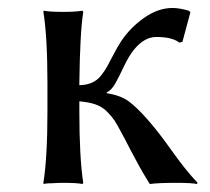

<svg xmlns="http://www.w3.org/2000/svg" viewBox="-20 -459 526 482"><path d="M99.1 -250Q99.1 -366.2 88.9 -429.2L89.8 -432.1Q104 -429.2 139.2 -429.2Q154.3 -429.2 166.3 -429.9Q178.2 -430.7 182.6 -431.6L187 -432.1L189 -429.2Q180.7 -376.5 179.2 -250V-245.1Q197.8 -245.6 210.9 -251.5Q224.1 -257.3 233.6 -269.3Q243.2 -281.2 249.5 -293Q255.9 -304.7 265.4 -323Q274.9 -341.3 283.2 -354Q306.2 -389.2 341.6 -414.1Q377 -439 413.1 -439Q430.2 -439 454.1 -432.1L458 -428.2L438 -354L430.2 -352.1Q412.1 -366.2 372.1 -366.2Q342.8 -366.2 316.9 -335Q303.7 -318.8 291.7 -293.5Q279.8 -268.1 270 -250.5Q260.3 -232.9 248 -227.1V-225.1Q281.7 -219.7 301.8 -205.6Q321.8 -191.4 351.1 -158.2Q377.4 -128.4 411.9 -79.8Q446.3 -31.2 476.1 0L474.1 2.9Q460.9 0 421.9 0Q378.9 0 356 2.9Q341.3 -20.5 330.6 -39.8Q319.8 -59.1 308.3 -81.3Q296.9 -103.5 292 -112.8Q290 -116.7 285.6 -124.5Q274.4 -146 267.8 -156Q261.2 -166 249 -178.5Q236.8 -190.9 220 -196.8Q203.1 -202.6 179.2 -204.6V-179.2Q179.2 -63.5 189 0L187 2.9Q173.3 0 139.2 0Q123.5 0 111.3 1Q98.6 1 94.2 2L89.8 2.9L88.9 0Q99.1 -63.5 99.1 -179.2Z"/></svg>

Font: Linux Biolinum
Style: Regular
Weight: 400
Designer: Philipp H. Poll
Foundry: Philipp H. Poll
Version: Version 0.6.4